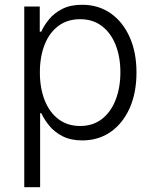

<svg xmlns="http://www.w3.org/2000/svg" viewBox="-20 -568 635 792"><path d="M80.1 204.1V-541H144V-437.5H150.4Q161.6 -463.4 182.9 -489Q204.1 -514.6 237.5 -531.5Q271 -548.3 318.8 -548.3Q385.7 -548.3 436 -513.4Q486.3 -478.5 514.6 -415.5Q543 -352.5 543 -269Q543 -185.1 514.9 -122.1Q486.8 -59.1 436.5 -23.9Q386.2 11.2 319.3 11.2Q272 11.2 238.5 -5.9Q205.1 -22.9 183.8 -48.8Q162.6 -74.7 150.4 -101.1H145.5V204.1ZM310.5 -48.3Q363.3 -48.3 400.4 -77.1Q437.5 -106 457 -156.2Q476.6 -206.5 476.6 -269.5Q476.6 -333 457 -382.6Q437.5 -432.1 400.4 -460.4Q363.3 -488.8 310.5 -488.8Q257.8 -488.8 220.7 -460.9Q183.6 -433.1 164.1 -383.8Q144.5 -334.5 144.5 -269.5Q144.5 -205.1 164.1 -155Q183.6 -105 220.9 -76.7Q258.3 -48.3 310.5 -48.3Z"/></svg>

Font: Inter 17pt Light
Style: Regular
Weight: 300
Version: Version 4.001;git-66647c0bb